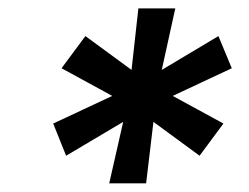

<svg xmlns="http://www.w3.org/2000/svg" viewBox="-20 -747 583 449"><path d="M235.4 -318.2 268.1 -462 134.6 -382.8 104.4 -458.1 242.5 -522.7 123.9 -587.4 179.7 -662.6 287.6 -583.5 303.6 -727.3H389.9L358.3 -583.5L490.8 -662.6L522 -587.4L383.9 -522.7L502.5 -458.1L446.7 -382.8L338.8 -462L321.7 -318.2Z"/></svg>

Font: Inter UI Semi Bold
Style: Italic
Weight: 600
Italic angle: -9.39999°
Designer: Rasmus Andersson
Foundry: rsms
Version: 3.2;8d6f07862